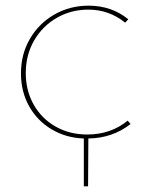

<svg xmlns="http://www.w3.org/2000/svg" viewBox="-20 -484 521 678"><path d="M292 5 291 174H276V5Q213 3 162 -27.5Q111 -58 82.5 -109.5Q54 -161 54 -225Q54 -293 86 -347.5Q118 -402 172.5 -433Q227 -464 293 -464Q374 -464 433 -416L422 -404Q365 -450 292 -450Q231 -450 180.5 -421Q130 -392 100.5 -341Q71 -290 71 -226Q71 -164 99 -114.5Q127 -65 176.5 -37Q226 -9 288 -9Q371 -9 431 -58L441 -46Q377 4 292 5Z"/></svg>

Font: Ysabeau SC Thin
Style: Regular
Weight: 200
Designer: Christian Thalmann (Catharsis Fonts)
Version: Version 0.003